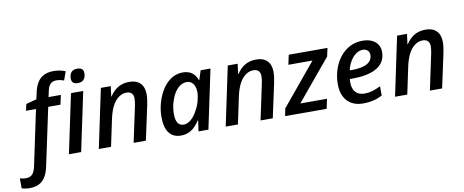

<svg xmlns="http://www.w3.org/2000/svg" viewBox="-188 -1131 4191 1736"><g transform="rotate(-10 1907.5 -262.5)"><path d="M-108.4 229V137.7Q-82 146 -55.7 146Q-25.9 146 -7.6 134.8Q10.7 123.5 22.5 97.7Q31.2 78.1 36.1 54.7L144 -454.6H52.2L65.9 -514.6L162.1 -540L175.3 -598.6Q186.5 -649.9 205.8 -684.1Q225.1 -718.3 254.9 -737.8Q295.9 -765.1 360.4 -765.1Q387.7 -765.1 415.5 -759.8Q443.4 -754.4 467.8 -744.1L439 -664.1Q402.3 -677.7 371.1 -677.7Q337.4 -677.7 316.9 -659.4Q296.4 -641.1 287.6 -600.6L274.4 -541H387.7L368.7 -454.6H256.3L143.6 74.7Q136.7 104.5 128.9 127Q106.9 185.1 66.9 212.6Q26.9 240.2 -35.2 240.2Q-74.2 240.2 -108.4 229ZM480.5 -541H592.8L478.5 0H366.2ZM501 -670.4Q501 -709 519.5 -729Q538.1 -749 573.7 -749Q631.3 -749 631.3 -698.7Q631.3 -660.6 612.8 -640.1Q594.2 -619.6 559.6 -619.6Q529.8 -619.6 515.4 -632.3Q501 -645 501 -670.4Z M754.9 -541H845.7L833.5 -447.3H836.4Q870.1 -499.5 914.6 -524.7Q959 -549.8 1016.6 -549.8Q1082 -549.8 1117.2 -513.9Q1152.3 -478 1152.3 -412.6Q1152.3 -369.1 1140.1 -313L1072.8 0H960.4L1028.8 -321.3Q1038.1 -361.8 1038.1 -394.5Q1038.1 -425.3 1021.7 -441.9Q1005.4 -458.5 974.1 -458.5Q938.5 -458.5 906.5 -436.8Q874.5 -415 851.1 -375.5Q822.8 -328.1 805.7 -250L752.9 0H640.6Z M1248.5 -185.5Q1248.5 -247.1 1264.9 -308.6Q1281.2 -370.1 1311 -421.1Q1340.8 -472.2 1379.4 -502.9Q1436.5 -549.8 1507.3 -549.8Q1557.1 -549.8 1589.8 -526.9Q1622.6 -503.9 1640.1 -456.1H1643.6L1670.9 -541H1761.2L1647 0H1556.2L1570.3 -100.1H1566.9Q1531.7 -44.4 1490 -17.3Q1448.2 9.8 1395 9.8Q1322.8 9.8 1285.6 -39.8Q1248.5 -89.4 1248.5 -185.5ZM1563 -191.9Q1584 -228.5 1595.7 -272.7Q1607.4 -316.9 1607.4 -352.1Q1607.4 -381.3 1599.1 -404.3Q1590.8 -427.2 1574.7 -440.9Q1556.2 -458 1528.3 -458Q1485.8 -458 1450.4 -426.5Q1415 -395 1391.6 -336.4Q1363.8 -267.1 1363.8 -193.8Q1363.8 -137.7 1381.8 -110.6Q1399.9 -83.5 1436.5 -83.5Q1470.7 -83.5 1504.4 -112.8Q1538.1 -142.1 1563 -191.9Z M1919.9 -541H2010.7L1998.5 -447.3H2001.5Q2035.2 -499.5 2079.6 -524.7Q2124 -549.8 2181.6 -549.8Q2247.1 -549.8 2282.2 -513.9Q2317.4 -478 2317.4 -412.6Q2317.4 -369.1 2305.2 -313L2237.8 0H2125.5L2193.8 -321.3Q2203.1 -361.8 2203.1 -394.5Q2203.1 -425.3 2186.8 -441.9Q2170.4 -458.5 2139.2 -458.5Q2103.5 -458.5 2071.5 -436.8Q2039.6 -415 2016.1 -375.5Q1987.8 -328.1 1970.7 -250L1918 0H1805.7Z M2364.3 -68.4 2682.1 -452.1H2460.4L2480 -541H2835.4L2818.8 -464.8L2506.3 -88.9H2751.5L2732.4 0H2351.1Z M2870.1 -200.2Q2870.1 -263.2 2887 -321.5Q2903.8 -379.9 2935.5 -427.2Q2967.3 -474.6 3010.7 -504.4Q3076.2 -549.8 3158.2 -549.8Q3206.1 -549.8 3241.7 -533.9Q3277.3 -518.1 3296.4 -488.5Q3315.4 -459 3315.4 -419.4Q3315.4 -367.7 3291 -329.3Q3266.6 -291 3218.8 -267.1Q3140.6 -228.5 3007.8 -228.5H2985.8Q2983.9 -216.8 2983.9 -198.7Q2983.9 -138.7 3012.7 -107.4Q3041.5 -76.2 3096.7 -76.2Q3131.3 -76.2 3166.7 -86.2Q3202.1 -96.2 3243.2 -117.2V-31.2Q3199.7 -9.3 3158.4 0.2Q3117.2 9.8 3067.4 9.8Q3005.4 9.8 2961.2 -15.1Q2917 -40 2893.6 -87.4Q2870.1 -134.8 2870.1 -200.2ZM3206.5 -411.1Q3206.5 -436.5 3190.4 -452.6Q3174.3 -468.8 3145.5 -468.8Q3113.8 -468.8 3083.7 -447.8Q3053.7 -426.8 3031 -389.4Q3008.3 -352.1 2998 -305.7H3017.6Q3110.4 -305.7 3158.4 -332.8Q3206.5 -359.9 3206.5 -411.1Z M3474.6 -541H3565.4L3553.2 -447.3H3556.2Q3589.8 -499.5 3634.3 -524.7Q3678.7 -549.8 3736.3 -549.8Q3801.8 -549.8 3836.9 -513.9Q3872.1 -478 3872.1 -412.6Q3872.1 -369.1 3859.9 -313L3792.5 0H3680.2L3748.5 -321.3Q3757.8 -361.8 3757.8 -394.5Q3757.8 -425.3 3741.5 -441.9Q3725.1 -458.5 3693.8 -458.5Q3658.2 -458.5 3626.2 -436.8Q3594.2 -415 3570.8 -375.5Q3542.5 -328.1 3525.4 -250L3472.7 0H3360.4Z"/></g></svg>

Font: Viking Open Sans Light
Style: Bold Italic
Weight: 600
Italic angle: -12°
Foundry: Ascender Corporation
Version: Version 2.000